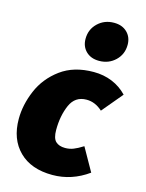

<svg xmlns="http://www.w3.org/2000/svg" viewBox="-126 -905 758 1000"><g transform="rotate(15 253.5 -404.5)"><path d="M507 -480 414 -369Q375 -405 328 -405Q266 -405 240.5 -346.5Q215 -288 215 -212Q215 -167 233 -150Q251 -133 284 -133Q307 -133 328 -141Q349 -149 379 -168L449 -44Q360 20 256 20Q141 20 76.5 -44Q12 -108 12 -217Q12 -293 45 -371Q78 -449 149 -501.5Q220 -554 327 -554Q381 -554 427 -535Q473 -516 507 -480ZM240 -710Q240 -761 275.5 -795Q311 -829 363 -829Q407 -829 433.5 -803Q460 -777 460 -736Q460 -685 424.5 -651Q389 -617 337 -617Q293 -617 266.5 -643Q240 -669 240 -710Z"/></g></svg>

Font: Fira Sans Black
Style: Italic
Weight: 900
Italic angle: -8°
Designer: Carrois Corporate & Edenspiekermann AG
Foundry: Carrois Corporate GbR & Edenspiekermann AG
Version: Version 4.203